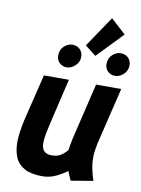

<svg xmlns="http://www.w3.org/2000/svg" viewBox="-98 -960 763 1037"><g transform="rotate(10 284.0 -441.0)"><path d="M206 12Q146 12 110 -7.5Q74 -27 58.5 -62.5Q43 -98 43 -147Q43 -174 47.5 -204Q52 -234 59 -267L122 -526H259L200 -276Q192 -242 187 -214.5Q182 -187 182 -166Q182 -147 188 -134Q194 -121 206.5 -114.5Q219 -108 238 -108Q269 -108 288 -120.5Q307 -133 323 -152Q325 -169 327.5 -183Q330 -197 334 -216L408 -526H546L471 -215Q467 -195 464 -175.5Q461 -156 461 -136Q461 -103 467.5 -72.5Q474 -42 484 -11L363 9Q359 1 351.5 -16.5Q344 -34 342 -40Q320 -24 284.5 -6Q249 12 206 12ZM377 -678 317 -725 431 -894 513 -819ZM235 -590Q212 -590 195.5 -605.5Q179 -621 179 -645Q179 -677 200 -696.5Q221 -716 246 -716Q270 -716 286.5 -700.5Q303 -685 303 -659Q303 -630 281 -610Q259 -590 235 -590ZM500 -590Q477 -590 460.5 -605.5Q444 -621 444 -645Q444 -677 465 -696.5Q486 -716 511 -716Q535 -716 551.5 -700.5Q568 -685 568 -659Q568 -630 546.5 -610Q525 -590 500 -590Z"/></g></svg>

Font: Ubuntu Sans Mono
Style: Bold Italic
Weight: 700
Italic angle: -13.5°
Monospace: yes
Designer: Dalton Maag Ltd
Foundry: Dalton Maag Ltd
Version: Version 1.006